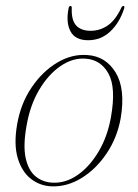

<svg xmlns="http://www.w3.org/2000/svg" viewBox="-20 -634 474 661"><path d="M280.5 -444.5Q344 -440.5 378.2 -384.2Q412.5 -328 395.5 -227Q383.5 -160 347.2 -106Q311 -52 261 -21.2Q211 9.5 157.5 7.5Q117.5 6 86.2 -18.5Q55 -43 41 -90Q27 -137 39 -206Q51.5 -278 89 -333.2Q126.5 -388.5 177 -418.5Q227.5 -448.5 280.5 -444.5ZM163 -5Q207.5 -3.5 248.5 -32.5Q289.5 -61.5 320 -113.2Q350.5 -165 362 -231Q380 -332.5 353.5 -380.5Q327 -428.5 275 -432Q231 -435.5 188.8 -406.8Q146.5 -378 115 -325Q83.5 -272 71.5 -201.5Q59 -132.5 68.5 -89.5Q78 -46.5 103.2 -26.2Q128.5 -6 163 -5ZM292 -528Q324 -528 350.5 -546Q377 -564 397 -606Q400 -613.5 404.5 -613.5Q410 -613.5 407.5 -605Q392 -556.5 360 -526Q328 -495.5 283.5 -495.5Q239 -495.5 222.8 -526Q206.5 -556.5 216 -605Q217.5 -613.5 222.5 -613.5Q227.5 -613.5 227 -606Q225.5 -564 242.5 -546Q259.5 -528 292 -528Z"/></svg>

Font: Fraunces 72pt Thin
Style: Italic
Weight: 100
Italic angle: -16°
Version: Version 1.000;[b76b70a41]